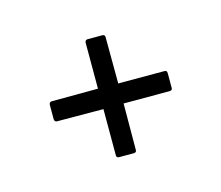

<svg xmlns="http://www.w3.org/2000/svg" viewBox="-69 -609 709 616"><g transform="rotate(30 286.0 -301.0)"><path d="M165 -145 131 -179Q125 -186 131 -192L239 -301L131 -409Q125 -416 131 -422L165 -456Q172 -463 178 -456L287 -348L395 -456Q401 -463 408 -456L442 -422Q449 -416 442 -409L334 -301L442 -192Q449 -186 442 -179L408 -145Q401 -138 395 -145L287 -253L178 -145Q172 -139 165 -145Z"/></g></svg>

Font: Sofia Sans Semi Condensed
Style: Regular
Weight: 400
Designer: Botio Nikoltchev, Ani Petrova
Foundry: lettersoup
Version: Version 4.100; ttfautohint (v1.8.4.7-5d5b)